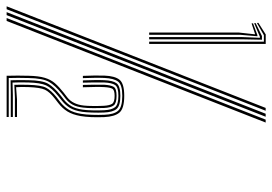

<svg xmlns="http://www.w3.org/2000/svg" viewBox="-174 -696 840 593"><g transform="rotate(90 246.5 -400.0)"><path d="M79.2 -440.2V-794.5H59.2L21.5 -773L21 -777.5L56.8 -800.2H86.2V-440.2ZM65 -440.2V-726.2L67.2 -782.2H64L22.2 -764.5L21.8 -769L61.8 -788.5H73.2L72 -730.8V-440.2ZM51 -440.2V-717.2L56.5 -767H54.8L22.8 -756.5L22.5 -761L59 -774.5H62.5L58 -721.8V-440.2ZM-12 0 301.8 -800H311L-2.8 0ZM-30 0 283.8 -800H292.5L-21 0ZM6.2 0 320 -800H329L15.2 0ZM212.5 -23.8Q211.8 -43 212.5 -67.2Q213.5 -106.5 221.5 -121.8Q229.5 -137 250.2 -153.8L265.5 -165.5Q280.5 -177.2 289.5 -192.2Q298.5 -207.2 302.2 -230.5Q304.5 -244.5 305.1 -264.4Q305.8 -284.2 305 -301.5Q304 -331.5 292.5 -344.4Q281 -357.2 246.5 -357.2Q212.2 -357.2 202.4 -344.1Q192.5 -331 191.2 -301.5Q190.5 -284.8 190.9 -269Q191.2 -253.2 191.8 -235.5H184.8Q184 -253.5 183.8 -270.4Q183.5 -287.2 184 -301.8Q185.2 -334.5 197 -348.9Q208.8 -363.2 246.5 -363.2Q286 -363.2 298.4 -348.2Q310.8 -333.2 312.2 -301.2Q313.8 -257.2 309 -228.8Q304.5 -203.5 294.8 -187.8Q285 -172 269.2 -159.8L254 -148Q234.2 -132.5 227.5 -118Q220.8 -103.5 219.5 -67.8Q219 -59.5 219.1 -47.2Q219.2 -35 219.8 -29.2L257.2 -32H311.8V-25.5H251.2ZM198.5 -12.2Q197.8 -27 197.9 -38.4Q198 -49.8 198.2 -67.5Q198.8 -110.2 209.1 -128.1Q219.5 -146 243.5 -165.2L258.5 -177Q270.8 -186.8 278.5 -200Q286.2 -213.2 289.2 -235Q291 -246.5 291.4 -266.2Q291.8 -286 291 -301Q289.8 -325 281.4 -335.1Q273 -345.2 246.5 -345.2Q220 -345.2 213.1 -335Q206.2 -324.8 205.2 -301.2Q204.8 -287.5 205.1 -270.6Q205.5 -253.8 205.8 -235.5H198.8Q198.2 -252.2 197.9 -269.6Q197.5 -287 198.2 -301.2Q199.2 -328.5 208 -339.9Q216.8 -351.2 246.5 -351.2Q277.2 -351.2 287.1 -339.5Q297 -327.8 298 -300.8Q298.8 -283.5 298.1 -264Q297.5 -244.5 295.8 -233.2Q292 -209 283.5 -195.2Q275 -181.5 262 -171.2L246.8 -159Q222 -139.2 214.1 -121.8Q206.2 -104.2 205.2 -67.2Q204.5 -38.2 205.5 -18.2L244 -19.2H311.8V-12.8H235.8ZM184.5 0Q184 -21.8 184 -34.5Q184 -47.2 184.5 -68Q185.2 -99.2 190.9 -117.9Q196.5 -136.5 207.6 -149.2Q218.8 -162 236.5 -176L251.5 -187.5Q272.8 -204.2 276.5 -238.2Q277.8 -249.2 277.9 -268.4Q278 -287.5 277.2 -300.8Q276.2 -318 271.1 -325.8Q266 -333.5 246.5 -333.5Q228.5 -333.5 224.5 -326.4Q220.5 -319.2 219.5 -301.2Q218.8 -289.8 219.1 -272.9Q219.5 -256 220 -235.5H212.8Q212.5 -252 212.1 -270.5Q211.8 -289 212.2 -301.2Q213.5 -321.8 218.8 -330.6Q224 -339.5 246.5 -339.5Q269.5 -339.5 276.2 -330.5Q283 -321.5 284 -300.8Q284.5 -288 284.5 -268.6Q284.5 -249.2 282.8 -236.2Q280.5 -216 273.6 -203.6Q266.8 -191.2 255.2 -182.2L240.2 -170.5Q214.5 -150.2 203.4 -130.9Q192.2 -111.5 191.5 -67.8Q191 -47.5 191 -35.5Q191 -23.5 191.5 -6.5H311.8V0Z"/></g></svg>

Font: Big Shoulders Inline Display Light
Style: Regular
Weight: 300
Designer: Patric King
Foundry: XO Type Co
Version: Version 1.000